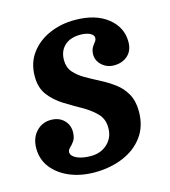

<svg xmlns="http://www.w3.org/2000/svg" viewBox="-107 -607 613 693"><g transform="rotate(-15 199.5 -260.0)"><path d="M251.5 -127.5Q252 -160.5 230.8 -182.2Q209.5 -204 178.5 -221.2Q147.5 -238.5 116.2 -258Q85 -277.5 64 -305Q43 -332.5 43 -375Q43 -425.5 69.5 -461.2Q96 -497 139.5 -516Q183 -535 234.5 -535Q311.5 -535 356.8 -499.2Q402 -463.5 402 -409Q402 -376.5 381.8 -358.2Q361.5 -340 330.5 -340Q304 -340 285.5 -357Q267 -374 267 -397Q267.5 -413.5 273 -422.8Q278.5 -432 284.2 -438.8Q290 -445.5 290 -454Q290 -465 275.8 -471.8Q261.5 -478.5 240.5 -478.5Q202.5 -478.5 181.2 -458.5Q160 -438.5 160 -404.5Q160 -377.5 175.5 -359.5Q191 -341.5 215.2 -327.5Q239.5 -313.5 266.8 -299.5Q294 -285.5 318.5 -267.5Q343 -249.5 358.2 -222.8Q373.5 -196 373.5 -156.5Q373.5 -101.5 345.5 -63.2Q317.5 -25 269.8 -5Q222 15 163 15Q112 15 70.8 -2.2Q29.5 -19.5 5.2 -50.5Q-19 -81.5 -19 -123Q-19 -161 3 -185Q25 -209 58 -209Q88 -209 106.2 -191.2Q124.5 -173.5 124.5 -146Q124 -125 116 -113.5Q108 -102 100 -94.8Q92 -87.5 92 -79Q92 -65 112.2 -55.2Q132.5 -45.5 165 -45.5Q202.5 -45.5 227 -68.5Q251.5 -91.5 251.5 -127.5Z"/></g></svg>

Font: Besley* Narrow Semi
Style: Italic
Weight: 600
Width: 4
Italic angle: -13°
Designer: Owen Earl
Foundry: indestructible type*
Version: Version 3.000; ttfautohint (v1.8.3)